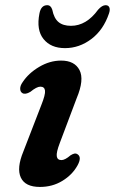

<svg xmlns="http://www.w3.org/2000/svg" viewBox="-20 -709 443 740"><path d="M217 -92Q230.5 -92 252 -110.5Q260 -115.5 266.5 -117Q273 -118.5 279.5 -114Q296 -102.5 278.5 -71Q258.5 -35 220.2 -11.8Q182 11.5 134 11.5Q77 11.5 60.2 -24.8Q43.5 -61 70 -125L139 -303.5Q155.5 -344.5 153.5 -359.8Q151.5 -375 135.5 -375Q121.5 -375 97 -355Q77.5 -343.5 66.5 -350Q58 -355 57.8 -366.8Q57.5 -378.5 67 -392Q90 -427 131 -451.2Q172 -475.5 215.5 -475.5Q267.5 -475.5 286.5 -438.8Q305.5 -402 275.5 -330.5L210.5 -158Q196.5 -121.5 198.8 -106.8Q201 -92 217 -92ZM253.5 -609.5Q313 -609.5 358 -671.5Q373.5 -689 387 -689Q398 -689 401.5 -680.2Q405 -671.5 400 -657Q378.5 -593.5 332 -558.5Q285.5 -523.5 230.5 -523.5Q176 -523.5 147.8 -558.5Q119.5 -593.5 132 -657Q138 -689 162 -689Q176 -689 181.5 -671.5Q188 -638.5 205.5 -624Q223 -609.5 253.5 -609.5Z"/></svg>

Font: Fraunces 9pt S050 SemiBold
Style: Italic
Weight: 600
Italic angle: -16°
Version: Version 1.000; ttfautohint (v1.8.3)